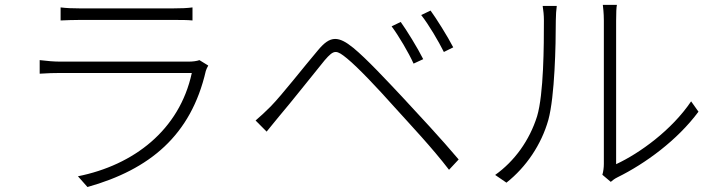

<svg xmlns="http://www.w3.org/2000/svg" viewBox="-20 -729 2908 779"><path d="M789.1 -485.1C779.1 -481.2 762.1 -479 746.1 -479H224.1C201 -479 171.9 -481.2 141 -485.1V-430C171.9 -432.2 202.1 -432.9 224.1 -432.9H758.2C708.1 -201 522 -58.9 296.2 -13.8L334.9 29.8C587.7 -41.2 755 -180 815 -441.1C816.1 -446 821 -456 824.9 -463.1ZM225.9 -646C250 -647 274.9 -648.1 302.9 -648.1H683.9C713.8 -648.1 740.1 -648.1 761 -646V-698.9C740.1 -696 713.8 -695 683.9 -695H302.9C273.1 -695 250 -696 225.9 -698.9Z M1605.8 -639.9 1568.9 -622.2C1598 -583.1 1638.1 -514.9 1658 -470.9L1697.1 -489C1674 -535.2 1628.9 -608 1605.8 -639.9ZM1726.9 -686.1 1688.9 -668C1719.8 -628.9 1758.9 -562.1 1780.9 -518.1L1818.9 -536.9C1795.8 -582 1748.9 -656.2 1726.9 -686.1ZM1017 -240.1 1061.8 -195C1075.6 -210.9 1095.9 -237.9 1114 -258.9C1160.2 -312.9 1247.9 -424 1296.9 -484C1316.8 -507.1 1328.8 -518.1 1342 -518.1C1354 -518.1 1367.2 -508.9 1388.1 -491.8C1433.2 -454.9 1512.1 -371.1 1579.9 -295.1C1644.9 -223 1733 -130 1801.8 -40.1L1840.9 -82C1771 -165.1 1675.8 -267 1611.9 -335.9C1549.7 -402 1467 -491.1 1413 -535.2C1383.2 -559.3 1360.8 -571 1339.8 -571C1315.7 -571 1294.7 -554.7 1269.9 -524.9C1212.7 -457.7 1125 -344.8 1078.1 -296.9C1055 -273.8 1039.1 -259.2 1017 -240.1Z M2034.8 12.1C2114.7 -50.8 2176.8 -142.8 2204.9 -242.9C2230.8 -338.1 2235.1 -545.1 2235.1 -646C2235.1 -668 2236.9 -688.9 2239 -704.9H2181.8C2184.7 -685.7 2186.8 -668 2186.8 -646C2186.8 -544 2186.1 -348 2159.1 -257.1C2128.2 -159.1 2067.8 -75.3 1989 -19.2ZM2458.1 8.9C2466.3 1.8 2473.7 -3.9 2485.8 -9.9C2597.7 -65 2728 -159.8 2813.9 -275.9L2784.1 -317.8C2705.3 -201 2574.9 -106.9 2479.8 -62.9V-644.9C2479.8 -677.9 2480.8 -699.2 2483 -709.2H2425.8C2426.8 -699.2 2430 -677.9 2430 -644.9V-63.9C2430 -49 2427.9 -33 2424 -19.9Z"/></svg>

Font: Karasuma Gothic
Style: Light
Weight: 300
Designer: Rasmus Andersson / Ryoko Nishizuka
Foundry: rsms
Version: Version 1.00